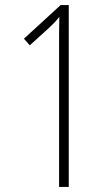

<svg xmlns="http://www.w3.org/2000/svg" viewBox="-20 -734 441 754"><path d="M250 0V-714H218L74 -582L97 -556L173 -625C190 -641 201 -652 213 -668C212 -623 212 -591 212 -549V0Z"/></svg>

Font: Noto Sans Thai ExtCond ExtLt
Style: Regular
Weight: 200
Width: 2
Designer: Monotype Design Team
Foundry: Monotype Imaging Inc.
Version: Version 2.002